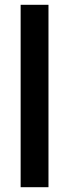

<svg xmlns="http://www.w3.org/2000/svg" viewBox="-20 -780 287 800"><path d="M182 0V-760H66V0Z"/></svg>

Font: Noto Sans Thai Cond SemBd
Style: Regular
Weight: 600
Width: 3
Designer: Monotype Design Team
Foundry: Monotype Imaging Inc.
Version: Version 2.002